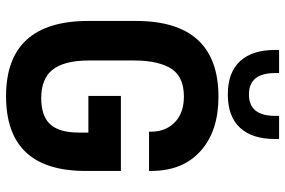

<svg xmlns="http://www.w3.org/2000/svg" viewBox="-175 -767 950 640"><g transform="rotate(90 300.0 -447.0)"><path d="M49.8 -266.6V-424.8Q49.8 -700.2 302.7 -700.2Q417 -700.2 483.4 -640.6Q549.8 -581.1 549.8 -475.6V-468.8H418.9V-475.6Q418.9 -523.4 388.7 -553.7Q357.4 -585 301.8 -585Q238.3 -585 210.9 -545.9Q197.3 -526.4 189.5 -494.6Q181.6 -462.9 181.6 -418V-268.6Q181.6 -185.5 212.9 -146.5Q243.2 -109.4 306.6 -109.4Q367.2 -109.4 394.5 -139.6Q421.9 -169.9 421.9 -234.4V-266.6H299.8V-375H549.8V-256.8Q549.8 7.8 300.8 7.8Q49.8 7.8 49.8 -266.6ZM294.9 -731.4Q221.7 -731.4 184.1 -772Q146.5 -812.5 146.5 -888.7V-902.3H223.6V-888.7Q223.6 -801.8 294.9 -801.8Q366.2 -801.8 366.2 -888.7V-902.3H443.4V-888.7Q443.4 -812.5 405.8 -772Q368.2 -731.4 294.9 -731.4Z"/></g></svg>

Font: Dinish
Style: Bold
Weight: 700
Designer: Bert Driehuis
Foundry: Playbeing
Version: Version 3.006; git-39231f3c-release